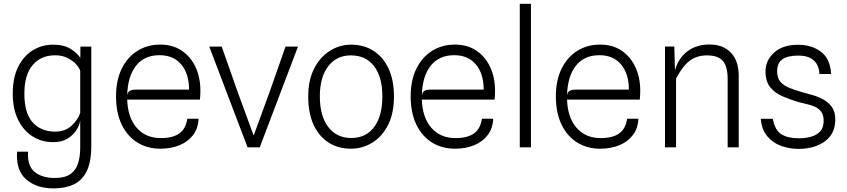

<svg xmlns="http://www.w3.org/2000/svg" viewBox="-20 -798 4587 1040"><path d="M273.5 222.5Q178 223 121.8 173.8Q65.5 124.5 72.5 23.5H132Q127 99.5 167 132.8Q207 166 277 166Q330.5 166 360.5 145.5Q390.5 125 402.5 87.8Q414.5 50.5 414.5 1.5V-144Q410 -118 392.5 -91.2Q375 -64.5 344 -46.2Q313 -28 267.5 -28Q206 -28 156.5 -59.2Q107 -90.5 78 -149.2Q49 -208 49 -291Q49 -376.5 78.2 -435.5Q107.5 -494.5 157 -525.2Q206.5 -556 267 -556Q327 -556 363.2 -532.8Q399.5 -509.5 415 -484L415.5 -545.5H474.5V-8Q474.5 78 450 128.5Q425.5 179 380.2 200.5Q335 222 273.5 222.5ZM278.5 -85Q332 -85 366.5 -116Q401 -147 414.5 -186.5V-414Q412 -426.5 395 -446.5Q378 -466.5 348.8 -482.5Q319.5 -498.5 278.5 -498.5Q201.5 -498.5 156.8 -445.5Q112 -392.5 112 -291Q112 -184.5 157.2 -134.8Q202.5 -85 278.5 -85Z M847.5 7.5Q779.5 7.5 725.5 -25.2Q671.5 -58 640 -121.5Q608.5 -185 608.5 -276.5Q608.5 -363.5 639.5 -426.2Q670.5 -489 724.8 -522.8Q779 -556.5 848 -556.5Q915.5 -556.5 964.2 -523.8Q1013 -491 1039.5 -434Q1066 -377 1065.5 -303Q1065.5 -288.5 1064.5 -276.5Q1063.5 -264.5 1063 -258.5H669Q672 -161.5 720.5 -105.8Q769 -50 852 -50Q915.5 -50 951 -75Q986.5 -100 994.5 -155H1055.5Q1053.5 -103 1025.8 -66.5Q998 -30 952 -11.2Q906 7.5 847.5 7.5ZM713.5 -312.5H1004Q1004 -398.5 961.8 -448.8Q919.5 -499 844.5 -499Q761.5 -499 716.5 -441.5Q671.5 -384 669 -281.5Q672.5 -301 684.5 -306.8Q696.5 -312.5 713.5 -312.5Z M1321 0 1113.5 -545.5H1181L1268 -298L1353 -66.5H1355L1439.5 -297.5L1526.5 -545.5H1594L1387 0Z M1880.5 7.5Q1813.5 7.5 1761.2 -25Q1709 -57.5 1679.2 -120.8Q1649.5 -184 1649.5 -276Q1649.5 -363 1681.2 -425.8Q1713 -488.5 1766 -522.2Q1819 -556 1882.5 -556Q1952 -556 2004 -522.2Q2056 -488.5 2085 -425.8Q2114 -363 2114 -276Q2114 -184 2081.8 -120.8Q2049.5 -57.5 1996.2 -25Q1943 7.5 1880.5 7.5ZM1882.5 -50.5Q1962 -50.5 2006.5 -109.8Q2051 -169 2051 -276Q2051 -382 2006 -440Q1961 -498 1880.5 -498Q1803 -498 1757.8 -439Q1712.5 -380 1712.5 -276Q1712.5 -170 1758 -110.2Q1803.5 -50.5 1882.5 -50.5Z M2443.5 7.5Q2375.5 7.5 2321.5 -25.2Q2267.5 -58 2236 -121.5Q2204.5 -185 2204.5 -276.5Q2204.5 -363.5 2235.5 -426.2Q2266.5 -489 2320.8 -522.8Q2375 -556.5 2444 -556.5Q2511.5 -556.5 2560.2 -523.8Q2609 -491 2635.5 -434Q2662 -377 2661.5 -303Q2661.5 -288.5 2660.5 -276.5Q2659.5 -264.5 2659 -258.5H2265Q2268 -161.5 2316.5 -105.8Q2365 -50 2448 -50Q2511.5 -50 2547 -75Q2582.5 -100 2590.5 -155H2651.5Q2649.5 -103 2621.8 -66.5Q2594 -30 2548 -11.2Q2502 7.5 2443.5 7.5ZM2309.5 -312.5H2600Q2600 -398.5 2557.8 -448.8Q2515.5 -499 2440.5 -499Q2357.5 -499 2312.5 -441.5Q2267.5 -384 2265 -281.5Q2268.5 -301 2280.5 -306.8Q2292.5 -312.5 2309.5 -312.5Z M2795.5 0V-777.5H2856V0Z M3230 7.5Q3162 7.5 3108 -25.2Q3054 -58 3022.5 -121.5Q2991 -185 2991 -276.5Q2991 -363.5 3022 -426.2Q3053 -489 3107.2 -522.8Q3161.5 -556.5 3230.5 -556.5Q3298 -556.5 3346.8 -523.8Q3395.5 -491 3422 -434Q3448.5 -377 3448 -303Q3448 -288.5 3447 -276.5Q3446 -264.5 3445.5 -258.5H3051.5Q3054.5 -161.5 3103 -105.8Q3151.5 -50 3234.5 -50Q3298 -50 3333.5 -75Q3369 -100 3377 -155H3438Q3436 -103 3408.2 -66.5Q3380.5 -30 3334.5 -11.2Q3288.5 7.5 3230 7.5ZM3096 -312.5H3386.5Q3386.5 -398.5 3344.2 -448.8Q3302 -499 3227 -499Q3144 -499 3099 -441.5Q3054 -384 3051.5 -281.5Q3055 -301 3067 -306.8Q3079 -312.5 3096 -312.5Z M3582 0V-546H3632.5L3636 -416.5Q3654 -482.5 3703.2 -519.8Q3752.5 -557 3823.5 -557Q3896.5 -557 3939 -512.8Q3981.5 -468.5 3981.5 -386.5V0H3921.5V-369.5Q3921.5 -439 3895 -468.5Q3868.5 -498 3809.5 -498Q3755 -498 3716.2 -469.2Q3677.5 -440.5 3642 -372V0Z M4305.5 8.5Q4255.5 8.5 4210.5 -8Q4165.5 -24.5 4135.5 -60.5Q4105.5 -96.5 4101 -154.5H4166Q4177.5 -92.5 4212.5 -70.8Q4247.5 -49 4307 -49Q4343 -49 4373.5 -57.5Q4404 -66 4422.8 -86.5Q4441.5 -107 4441.5 -143.5Q4441.5 -175 4428.2 -192.8Q4415 -210.5 4394.2 -219.8Q4373.5 -229 4349.5 -234.2Q4325.5 -239.5 4304 -245.5Q4260.5 -258.5 4219.8 -275.8Q4179 -293 4152.8 -324.5Q4126.5 -356 4126.5 -411Q4126.5 -471 4173.2 -513.2Q4220 -555.5 4303 -555.5Q4376 -555.5 4426.5 -518Q4477 -480.5 4482 -397H4418.5Q4418 -421 4407.8 -444Q4397.5 -467 4372.5 -482Q4347.5 -497 4302.5 -497Q4275 -497 4249 -490.8Q4223 -484.5 4206.2 -466.2Q4189.5 -448 4189.5 -411.5Q4189.5 -374.5 4208 -354Q4226.5 -333.5 4256.5 -321.8Q4286.5 -310 4320.5 -300Q4344 -293 4375.2 -284.8Q4406.5 -276.5 4436 -261.2Q4465.5 -246 4485 -219.8Q4504.5 -193.5 4504.5 -150.5Q4504.5 -73.5 4448.2 -32.5Q4392 8.5 4305.5 8.5Z"/></svg>

Font: Spline Sans Light
Style: Regular
Weight: 300
Designer: Eben Sorkin, Mirko Velimirovic
Foundry: Sorkin Type
Version: Version 1.000; ttfautohint (v1.8.3)